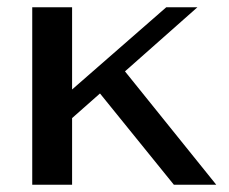

<svg xmlns="http://www.w3.org/2000/svg" viewBox="-20 -510 631 530"><path d="M460 0 256 -252 179 -184V0H69V-490H179V-263L439 -490H525L325 -313L577 0Z"/></svg>

Font: Fahkwang Medium
Style: Regular
Weight: 500
Version: Version 1.000; ttfautohint (v1.6)